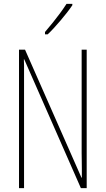

<svg xmlns="http://www.w3.org/2000/svg" viewBox="-20 -970 544 990"><path d="M427 0H397L105 -664H103Q104 -651 104 -634.5Q104 -618 104 -597Q104 -576 104 -548V0H78V-714H109L400 -54H402Q402 -77 402 -100.5Q402 -124 401.5 -145.5Q401 -167 401 -181V-714H427ZM353 -943Q341 -925 325 -904.5Q309 -884 291.5 -863.5Q274 -843 257.5 -825Q241 -807 226 -793H212V-805Q235 -832 253.5 -855Q272 -878 289 -901Q306 -924 323 -950H353Z"/></svg>

Font: Noto Sans Khmer ExtraCondensed Thin
Style: Regular
Weight: 250
Width: 2
Designer: Danh Hong and the Monotype Design Team
Foundry: Monotype Imaging Inc.
Version: Version 2.004